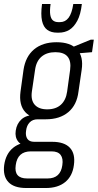

<svg xmlns="http://www.w3.org/2000/svg" viewBox="-40 -759 491 964"><path d="M190 -160Q120 -160 87 -196Q54 -232 63 -299L78 -408Q88 -475 131 -511Q174 -547 244 -547Q314 -547 347 -511Q380 -475 370 -408L354 -299Q346 -232 303 -196Q260 -160 190 -160ZM92 185Q30 185 2 155Q-26 125 -19 70Q-11 13 26 -17Q63 -47 125 -47H222Q283 -47 311 -17Q339 13 331 70Q324 125 287.5 155Q251 185 190 185ZM199 137Q264 137 273 70Q278 37 264.5 19Q251 1 219 1H115Q48 1 39 70Q29 137 96 137ZM108 -26Q69 -26 51.5 -48Q34 -70 39 -103Q44 -138 67.5 -159.5Q91 -181 131 -181H193L190 -160H149Q124 -160 109 -144.5Q94 -129 91 -103Q87 -78 97 -62.5Q107 -47 132 -47H174L171 -26ZM197 -210Q240 -210 265.5 -233Q291 -256 297 -299L312 -408Q318 -452 299.5 -474.5Q281 -497 238 -497Q195 -497 168.5 -474.5Q142 -452 136 -408L120 -299Q114 -256 134.5 -233Q155 -210 197 -210ZM306 -515 416 -560H431L422 -497L302 -487ZM247 -595Q217 -595 197.5 -609Q178 -623 171 -654.5Q164 -686 171 -739H214Q209 -704 212.5 -684Q216 -664 226.5 -656Q237 -648 252 -648H262Q288 -648 304.5 -670Q321 -692 328 -739H371Q365 -686 348 -654.5Q331 -623 308 -609Q285 -595 255 -595Z"/></svg>

Font: Pathway Extreme Condensed Thin
Style: Italic
Weight: 250
Width: 3
Italic angle: -8°
Version: Version 1.001;gftools[0.9.26]